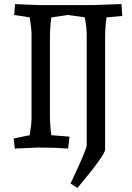

<svg xmlns="http://www.w3.org/2000/svg" viewBox="-20 -730 655 950"><path d="M581 -710 585 -651 507 -644Q500 -595 500 -538V10Q500 37 363 200L329 178Q409 9 409 -11V-568Q409 -586 400 -644L317 -656L234 -644Q227 -595 227 -538V-167Q227 -110 234 -61L324 -54L317 5Q251 0 171 0L53 5L48 -45L127 -61Q136 -119 136 -137V-568Q136 -586 127 -644L50 -656L55 -710Q151 -705 171 -705H444Z"/></svg>

Font: Andada
Style: Regular
Weight: 400
Designer: Carolina Giovagnoli
Foundry: Carolina Giovagnoli
Version: Version 1.003